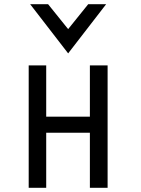

<svg xmlns="http://www.w3.org/2000/svg" viewBox="-20 -890 667 910"><path d="M303 -637 483 -870H398L303 -752L208 -870H123ZM490 0V-580H406V-337H199V-580H116V0H199V-261H406V0Z"/></svg>

Font: Charger Monospace
Style: Regular
Weight: 400
Designer: Jasper
Foundry: Cannot Into Space Fonts
Version: Version 0.980